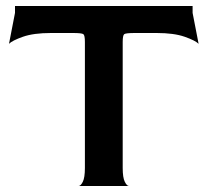

<svg xmlns="http://www.w3.org/2000/svg" viewBox="-20 -620 692 640"><path d="M242 0Q249 0 256 -14Q263 -28 263 -60V-480Q263 -502 258 -506Q253 -510 223 -510H150Q92 -510 56.5 -497.5Q21 -485 10 -474L30 -577V-600H622V-577L642 -474Q631 -485 595.5 -497.5Q560 -510 502 -510H430Q399 -510 394 -506Q389 -502 389 -480V-60Q389 -28 396 -14Q403 0 410 0Z"/></svg>

Font: Red Rose Medium
Style: Regular
Weight: 500
Designer: Jaikishan Patel
Version: Version 2.000